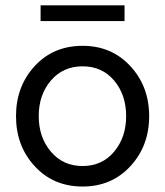

<svg xmlns="http://www.w3.org/2000/svg" viewBox="-20 -679 610 709"><path d="M129.9 -659.2H439.9V-601.1H129.9ZM285.2 9.8Q177.2 9.8 108.2 -65.2Q39.1 -140.1 39.1 -250Q39.1 -359.9 107.9 -434.8Q176.8 -509.8 285.2 -509.8Q392.1 -509.8 461.4 -434.8Q530.8 -359.9 530.8 -250Q530.8 -140.1 461.4 -65.2Q392.1 9.8 285.2 9.8ZM445.8 -250Q445.8 -329.1 401.4 -381.6Q356.9 -434.1 284.9 -434.1Q212.9 -434.1 168 -381.6Q123 -329.1 123 -250Q123 -171.9 168 -118.9Q212.9 -65.9 284.9 -65.9Q356.9 -65.9 401.4 -118.9Q445.8 -171.9 445.8 -250Z"/></svg>

Font: ø
Style: ø
Weight: 400
Designer: Samuel Oakes
Foundry: Samuel Oakes
Version: Version 1.000;PS 001.000;hotconv 1.0.88;makeotf.lib2.5.64775